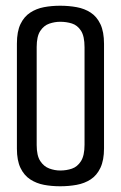

<svg xmlns="http://www.w3.org/2000/svg" viewBox="-20 -644 422 670"><path d="M39 -181V-492Q39 -534 51.5 -560Q64 -586 85.5 -600Q107 -614 133.5 -619Q160 -624 190 -624Q220 -624 247.5 -619Q275 -614 296.5 -600Q318 -586 330.5 -559.5Q343 -533 343 -491V-181H275V-479Q275 -518 262.5 -537Q250 -556 231 -562Q212 -568 190 -568Q171 -568 152 -561.5Q133 -555 120.5 -536Q108 -517 108 -480V-181ZM190 6Q160 6 133.5 1Q107 -4 85.5 -18Q64 -32 51.5 -58Q39 -84 39 -125V-437H108V-138Q108 -101 120.5 -82Q133 -63 152 -56Q171 -49 190 -49Q212 -49 231 -55.5Q250 -62 262.5 -81.5Q275 -101 275 -139V-437H343V-126Q343 -85 330.5 -58.5Q318 -32 296.5 -18Q275 -4 247.5 1Q220 6 190 6Z"/></svg>

Font: Smooch Sans Thin Medium
Style: Regular
Weight: 500
Version: Version 1.010